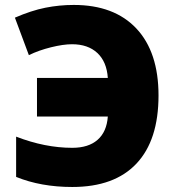

<svg xmlns="http://www.w3.org/2000/svg" viewBox="-20 -743 710 773"><path d="M270 -564.9Q234.9 -564.9 185.5 -552.7Q136.2 -540.5 96.2 -521L40 -671.9Q106.4 -700.7 162.6 -711.9Q218.8 -723.1 276.9 -723.1Q439.9 -723.1 529.1 -628.2Q618.2 -533.2 618.2 -358.9Q618.2 -178.7 529.5 -84.5Q440.9 9.8 271 9.8Q144.5 9.8 44.9 -30.8V-192.9Q161.1 -147.9 271 -147.9Q336.4 -147.9 373 -180.2Q409.7 -212.4 414.1 -273.9H128.9V-429.2H414.1Q409.7 -494.6 371.8 -529.8Q334 -564.9 270 -564.9Z"/></svg>

Font: OpenSans-ExtraBold
Style: Regular
Weight: 800
Foundry: Ascender Corporation
Version: Version 1.10